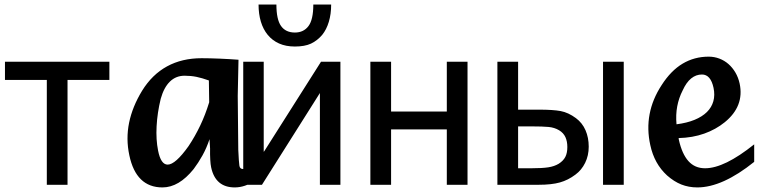

<svg xmlns="http://www.w3.org/2000/svg" viewBox="-20 -819 3377 851"><path d="M464.8 -464.8H279.3V0H187.5V-464.8H2V-545.4H464.8Z M908.7 -202.1Q895.5 -162.6 877.4 -130.1Q859.4 -97.7 838.4 -69.8Q772.9 11.7 700.2 11.7Q583 11.7 553.2 -130.9Q537.6 -203.6 552.2 -275.1Q566.9 -346.7 609.9 -417Q654.3 -488.8 720.5 -524.9Q786.6 -561 873.5 -561Q890.6 -561 911.4 -560.5Q932.1 -560.1 953.9 -559.1Q975.6 -558.1 997.1 -556.9Q1018.6 -555.7 1037.1 -554.2L1033.7 -394V-395L1036.1 -155.3Q1037.1 -127.4 1038.6 -109.6Q1040 -91.8 1041 -85Q1043 -69.8 1057.6 -69.8Q1099.1 -69.8 1197.3 -211.4L1199.7 -109.4Q1110.8 11.7 1020.5 11.7Q935.1 11.7 916 -76.7Q913.1 -89.4 911.9 -111.3Q910.6 -133.3 911.1 -161.1ZM905.8 -462.4Q876 -473.1 851.1 -478.3Q826.2 -483.4 798.3 -483.4Q759.8 -483.4 733.2 -457.5Q706.5 -431.6 692.4 -381.3Q677.2 -318.8 674.1 -259.5Q670.9 -200.2 680.7 -151.4Q692.9 -89.4 723.1 -89.4Q757.3 -89.4 815.4 -170.9Q844.7 -214.8 867.4 -262.5Q890.1 -310.1 907.2 -365.7Z M1488.8 0H1397.9V-406.7L1141.1 0H1058.1V-545.4H1148.9V-145L1402.8 -545.4H1488.8ZM1447.8 -798.8Q1447.8 -756.8 1437.5 -722.4Q1427.2 -688 1408.2 -664.6Q1386.2 -638.7 1358.4 -625.7Q1330.6 -612.8 1287.1 -612.8Q1247.1 -612.8 1217 -626.2Q1187 -639.6 1166.5 -664.6Q1146.5 -689 1136.2 -723.1Q1126 -757.3 1126 -798.8H1205.1Q1205.1 -732.9 1225.6 -703.9Q1246.1 -674.8 1287.1 -674.8Q1325.7 -674.8 1347.2 -703.4Q1368.7 -731.9 1368.7 -798.8Z M2052.2 0H1960.4V-245.6H1713.4V0H1621.6V-545.4H1713.4V-324.7H1960.4V-545.4H2052.2Z M2589.4 -168.9Q2589.4 -129.4 2573.5 -97.2Q2557.6 -64.9 2530.3 -44.9Q2498 -20.5 2461.4 -10.3Q2424.8 0 2367.2 0H2184.6V-545.4H2276.4V-333H2369.6Q2431.2 -333 2465.1 -326.7Q2499 -320.3 2532.7 -295.4Q2561 -274.4 2575.2 -241.7Q2589.4 -209 2589.4 -168.9ZM2494.6 -167.5Q2494.6 -192.4 2486.1 -211.2Q2477.5 -230 2458 -241.7Q2437.5 -253.9 2411.4 -256.3Q2385.3 -258.8 2336.4 -258.8H2276.4V-73.2H2334.5Q2383.3 -73.2 2410.2 -77.4Q2437 -81.5 2456.5 -93.3Q2476.6 -106 2485.6 -123.3Q2494.6 -140.6 2494.6 -167.5ZM2744.6 0H2652.8V-545.4H2744.6Z M3322.8 -101.6Q3252.9 -45.4 3189.7 -16.8Q3126.5 11.7 3070.8 11.7Q3032.7 11.7 3000 -1.2Q2967.3 -14.2 2936.5 -41.5Q2879.9 -93.3 2862.3 -175.8Q2831.1 -317.4 2912.6 -441.9Q2953.6 -505.9 3005.6 -536.9Q3057.6 -567.9 3121.1 -567.9Q3146 -567.9 3168.5 -559.3Q3190.9 -550.8 3208.7 -535.2Q3226.6 -519.5 3239.5 -497.6Q3252.4 -475.6 3258.3 -448.7Q3269 -398.4 3252.4 -355.5Q3235.8 -312.5 3192.4 -277.3Q3152.8 -245.1 3101.3 -226.8Q3049.8 -208.5 2987.8 -207L2988.8 -199.7Q3002.9 -136.7 3031.2 -105Q3059.6 -73.2 3105 -73.2Q3147.9 -73.2 3202.1 -99.6Q3256.3 -126 3322.8 -179.2ZM3005.9 -418.5Q2988.8 -385.3 2981.7 -347.9Q2974.6 -310.5 2978.5 -268.1Q3024.4 -273.9 3058.3 -287.8Q3092.3 -301.8 3113.3 -322.5Q3134.3 -343.3 3141.8 -370.4Q3149.4 -397.5 3142.6 -429.7Q3129.9 -488.8 3091.3 -488.8Q3064.9 -488.8 3043.5 -471.4Q3022 -454.1 3005.9 -418.5Z"/></svg>

Font: IranNastaliq
Style: Regular
Weight: 400
Designer: Hossein Zahedi
Version: Version 1.5